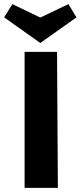

<svg xmlns="http://www.w3.org/2000/svg" viewBox="-25 -909 394 929"><path d="M94 -658H251L255 0H94ZM345 -825 170 -701 -5 -825 35 -889 170 -824 306 -889Z"/></svg>

Font: Ysabeau Ultrabold
Style: Regular
Weight: 800
Designer: Christian Thalmann (Catharsis Fonts)
Version: Version 0.003